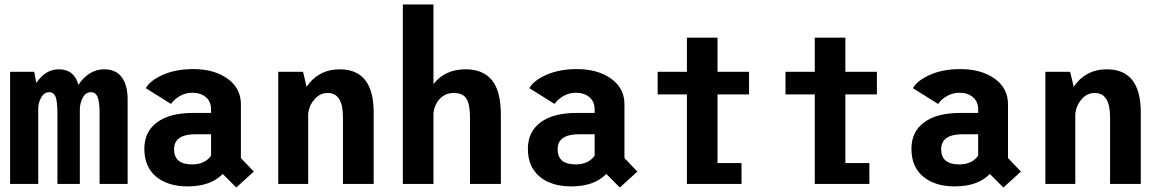

<svg xmlns="http://www.w3.org/2000/svg" viewBox="-20 -820 5170 856"><path d="M25 0V-500H132.5L142 -450Q182 -511 242.5 -511Q311 -511 329.5 -441.5Q350.5 -474 380 -492.5Q409.5 -511 444 -511Q497.5 -511 523.2 -475.2Q549 -439.5 549 -378V0H424V-315Q424 -365.5 415.2 -387.2Q406.5 -409 384.5 -409Q364 -409 351.5 -389Q339 -369 336 -338.5V0H236V-315.5Q236 -367 228 -388Q220 -409 199 -409Q179 -409 166.2 -389.5Q153.5 -370 150.5 -342V0Z M1033.5 16 973 -44.5Q919.5 11 816.5 11Q728.5 11 676 -32.5Q623.5 -76 623.5 -157Q623.5 -232.5 680 -274.5Q736.5 -316.5 841 -316.5H921V-332Q921 -367 897.8 -386.8Q874.5 -406.5 837 -406.5Q806.5 -406.5 780.5 -391Q754.5 -375.5 742.5 -356.5L630 -427Q650 -462 707.5 -487Q765 -512 842 -512Q934.5 -512 994.2 -469.5Q1054 -427 1054 -355V-115.5L1111.5 -55ZM836.5 -87Q893.5 -87 921 -126V-221.5H852.5Q756 -221.5 756 -154.5Q756 -87 836.5 -87Z M1220.5 0V-500H1331L1347 -433Q1370.5 -469.5 1408.2 -490.2Q1446 -511 1494.5 -511Q1646 -511 1646 -318.5V0H1509V-298.5Q1509 -405.5 1441 -405.5Q1406.5 -405.5 1382.5 -378Q1358.5 -350.5 1354 -314V0Z M1776 0V-800H1912.5V-445Q1963 -511 2056.5 -511Q2133.5 -511 2173.2 -462.5Q2213 -414 2213 -308V0H2075.5V-294.5Q2075.5 -354.5 2059.5 -380Q2043.5 -405.5 2003 -405.5Q1966 -405.5 1941.2 -379.8Q1916.5 -354 1912.5 -314.5V0Z M2743.5 16 2683 -44.5Q2629.5 11 2526.5 11Q2438.5 11 2386 -32.5Q2333.5 -76 2333.5 -157Q2333.5 -232.5 2390 -274.5Q2446.5 -316.5 2551 -316.5H2631V-332Q2631 -367 2607.8 -386.8Q2584.5 -406.5 2547 -406.5Q2516.5 -406.5 2490.5 -391Q2464.5 -375.5 2452.5 -356.5L2340 -427Q2360 -462 2417.5 -487Q2475 -512 2552 -512Q2644.5 -512 2704.2 -469.5Q2764 -427 2764 -355V-115.5L2821.5 -55ZM2546.5 -87Q2603.5 -87 2631 -126V-221.5H2562.5Q2466 -221.5 2466 -154.5Q2466 -87 2546.5 -87Z M3179 -93H3286V0H3042.5V-399H2912V-500H3042.5V-652H3179V-500H3319.5V-399H3179Z M3749 -93H3856V0H3612.5V-399H3482V-500H3612.5V-652H3749V-500H3889.5V-399H3749Z M4453.5 16 4393 -44.5Q4339.5 11 4236.5 11Q4148.5 11 4096 -32.5Q4043.5 -76 4043.5 -157Q4043.5 -232.5 4100 -274.5Q4156.5 -316.5 4261 -316.5H4341V-332Q4341 -367 4317.8 -386.8Q4294.5 -406.5 4257 -406.5Q4226.5 -406.5 4200.5 -391Q4174.5 -375.5 4162.5 -356.5L4050 -427Q4070 -462 4127.5 -487Q4185 -512 4262 -512Q4354.5 -512 4414.2 -469.5Q4474 -427 4474 -355V-115.5L4531.5 -55ZM4256.5 -87Q4313.5 -87 4341 -126V-221.5H4272.5Q4176 -221.5 4176 -154.5Q4176 -87 4256.5 -87Z M4640.5 0V-500H4751L4767 -433Q4790.5 -469.5 4828.2 -490.2Q4866 -511 4914.5 -511Q5066 -511 5066 -318.5V0H4929V-298.5Q4929 -405.5 4861 -405.5Q4826.5 -405.5 4802.5 -378Q4778.5 -350.5 4774 -314V0Z"/></svg>

Font: League Mono Narrow SemiBold
Style: Regular
Weight: 600
Width: 3
Designer: Tyler Finck
Foundry: The League of Moveable Type / Tyler Finck
Version: Version 2.210